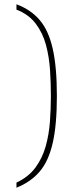

<svg xmlns="http://www.w3.org/2000/svg" viewBox="-20 -764 318 898"><path d="M57 90Q113 64 145.5 20Q178 -24 193.5 -79Q209 -134 213.5 -194.5Q218 -255 218 -315Q218 -375 214 -436.5Q210 -498 195 -554Q180 -610 147 -653.5Q114 -697 57 -719V-744Q124 -719 165.5 -670.5Q207 -622 226.5 -536.5Q246 -451 246 -315Q246 -180 226.5 -95Q207 -10 165.5 38.5Q124 87 57 114Z"/></svg>

Font: Noto Serif Hebrew Thin
Style: Regular
Weight: 250
Version: Version 2.003